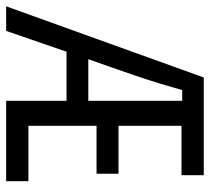

<svg xmlns="http://www.w3.org/2000/svg" viewBox="-50 -650 699 640"><g transform="rotate(90 300.0 -329.5)"><path d="M315.4 -201.2H151.9L82.5 0H0.5L237.8 -658.7H563.5V-584.5H398.9V-374.5H558.6V-301.3H398.9V-74.2H583.5V0H315.4ZM315.4 -586.9H279.8Q277.8 -579.1 259 -515.6Q240.2 -452.1 176.8 -273.9H315.4Z"/></g></svg>

Font: Liberation Mono
Style: Regular
Weight: 400
Monospace: yes
Designer: Steve Matteson
Foundry: Ascender Corporation
Version: Version 2.1.5